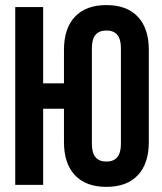

<svg xmlns="http://www.w3.org/2000/svg" viewBox="-20 -728 639 756"><path d="M231.9 -168V-299.8H149.9V0H40V-700.2H149.9V-399.9H231.9V-532.2Q231.9 -616.2 275.1 -662.1Q318.4 -708 398.9 -708Q479.5 -708 522.7 -662.1Q565.9 -616.2 565.9 -532.2V-168Q565.9 -84 522.7 -38.1Q479.5 7.8 398.9 7.8Q318.4 7.8 275.1 -38.1Q231.9 -84 231.9 -168ZM341.8 -539.1V-161.1Q341.8 -91.8 398.9 -91.8Q456.1 -91.8 456.1 -161.1V-539.1Q456.1 -607.9 398.9 -607.9Q341.8 -607.9 341.8 -539.1Z"/></svg>

Font: VL Bebas Neue Bold
Style: Regular
Weight: 700
Designer: Ryoichi Tsunekawa
Foundry: Ryoichi Tsunekawa
Version: Version 1.300